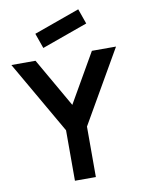

<svg xmlns="http://www.w3.org/2000/svg" viewBox="-106 -1081 850 1152"><g transform="rotate(-10 319.0 -505.0)"><path d="M206.5 -817.5 174 -909.5 453 -1009.5 485.5 -917.5ZM637.5 -750 382.5 -307.5V0H255V-307.5L0 -750H147L318.5 -451L490.5 -750Z"/></g></svg>

Font: Russisch Sans
Style: Bold
Weight: 700
Designer: Michael Sharanda (font) & Cristiano Sobral (main changes)
Foundry: Michael Sharanda
Version: Version 2.00;September 8, 2020;FontCreator 13.0.0.2681 64-bi